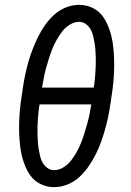

<svg xmlns="http://www.w3.org/2000/svg" viewBox="-20 -763 540 791"><path d="M203 8Q172 8 145.5 -5.5Q119 -19 103 -43Q87 -67 77.5 -95.5Q68 -124 64 -153.5Q60 -183 59 -213.5Q58 -244 59.5 -275Q61 -306 65 -337.5Q69 -369 74 -400Q78 -427 83.5 -453.5Q89 -480 96.5 -506.5Q104 -533 114 -559Q124 -585 136.5 -610.5Q149 -636 165.5 -659.5Q182 -683 203.5 -702.5Q225 -722 252 -732.5Q279 -743 306 -743Q337 -743 363.5 -729.5Q390 -716 406 -692Q422 -668 431.5 -639.5Q441 -611 445 -581.5Q449 -552 450 -521.5Q451 -491 449.5 -460Q448 -429 444 -397.5Q440 -366 435 -335Q431 -308 425.5 -281.5Q420 -255 412.5 -228.5Q405 -202 395.5 -176Q386 -150 373 -124.5Q360 -99 343.5 -75.5Q327 -52 305.5 -32.5Q284 -13 257 -2.5Q230 8 203 8ZM366 -402Q369 -418 370.5 -433.5Q372 -449 373 -464.5Q374 -480 374.5 -495.5Q375 -511 374.5 -526.5Q374 -542 373 -557Q372 -572 369.5 -587Q367 -602 363.5 -616.5Q360 -631 352.5 -643.5Q345 -656 333 -664.5Q321 -673 305 -673Q286 -673 267 -661Q248 -649 235.5 -632.5Q223 -616 212.5 -597Q202 -578 194.5 -559Q187 -540 181 -520.5Q175 -501 169.5 -481.5Q164 -462 160.5 -442Q157 -422 153 -402ZM204 -62Q223 -62 242 -74Q261 -86 273.5 -102.5Q286 -119 296.5 -138Q307 -157 314.5 -176Q322 -195 328 -214.5Q334 -234 339.5 -253.5Q345 -273 349 -293Q353 -313 356 -333H143Q140 -317 138.5 -301.5Q137 -286 136 -270.5Q135 -255 134.5 -239.5Q134 -224 134.5 -208.5Q135 -193 136 -178Q137 -163 139.5 -148Q142 -133 145.5 -118.5Q149 -104 156.5 -91.5Q164 -79 176 -70.5Q188 -62 204 -62Z"/></svg>

Font: Iosevka Term Curly Oblique
Style: Regular
Weight: 400
Italic angle: -9°
Designer: Belleve Invis
Foundry: Belleve Invis
Version: Version 32.3.0